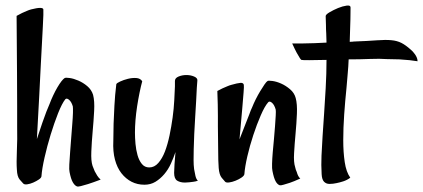

<svg xmlns="http://www.w3.org/2000/svg" viewBox="-20 -656 1529 694"><path d="M113.3 -153.3Q125 -188.5 133.3 -212.9Q141.6 -237.3 147.5 -252Q154.3 -269.5 159.2 -280.3Q165 -295.9 172.4 -311.5Q179.7 -327.1 187.5 -340.3Q195.3 -353.5 202.1 -362.3Q209 -371.1 213.9 -374Q217.8 -376 231.9 -374Q246.1 -372.1 263.2 -364.7Q280.3 -357.4 295.4 -344.7Q310.5 -332 316.4 -313.5Q322.3 -291 320.3 -254.9Q318.4 -218.8 314.9 -180.7Q311.5 -142.6 310.1 -108.4Q308.6 -74.2 314.5 -56.6Q318.4 -46.9 322.3 -37.1Q326.2 -29.3 331.5 -21Q336.9 -12.7 343.8 -6.8Q315.4 3.9 298.3 9.3Q281.2 14.6 272.5 16.6Q261.7 19.5 257.8 17.6Q250 14.6 243.2 2.9Q236.3 -8.8 231.4 -34.2Q229.5 -42 230.5 -61.5Q231.4 -81.1 233.4 -105.5Q235.4 -129.9 237.3 -156.7Q239.3 -183.6 241.2 -207Q243.2 -230.5 243.7 -248Q244.1 -265.6 243.2 -271.5Q238.3 -288.1 229.5 -295.4Q220.7 -302.7 215.8 -296.9Q204.1 -282.2 189.9 -246.6Q175.8 -210.9 163.1 -169.4Q150.4 -127.9 141.1 -86.9Q131.8 -45.9 129.9 -19.5Q129.9 -13.7 120.6 -7.3Q111.3 -1 100.1 3.9Q88.9 8.8 78.1 10.3Q67.4 11.7 63.5 6.8Q60.5 3.9 51.3 -6.8Q42 -17.6 41 -43Q39.1 -67.4 41 -109.9Q43 -152.3 42 -199.2V-271.5Q42 -315.4 41.5 -393.1Q41 -470.7 40 -598.6Q50.8 -604.5 59.6 -608.9Q68.4 -613.3 76.2 -616.2Q85 -620.1 92.8 -622.1Q134.8 -632.8 136.7 -622.1Q137.7 -612.3 134.8 -559.6Q133.8 -537.1 131.8 -502.9Q129.9 -468.8 127.4 -419.9Q125 -371.1 121.6 -305.2Q118.2 -239.3 113.3 -153.3Z M612.3 -363.3Q612.3 -374 625.5 -379.4Q638.7 -384.8 653.8 -384.8Q668.9 -384.8 681.6 -379.4Q694.3 -374 693.4 -365.2Q692.4 -358.4 691.4 -338.4Q690.4 -318.4 689 -291Q687.5 -263.7 685.5 -232.4Q683.6 -201.2 682.1 -171.4Q680.7 -141.6 680.2 -116.2Q679.7 -90.8 679.7 -77.1Q679.7 -59.6 681.6 -44.9Q683.6 -32.2 686.5 -20Q689.5 -7.8 695.3 -2.9Q687.5 0 679.2 1Q670.9 2 664.1 2.9Q656.2 3.9 648.4 3.9Q631.8 3.9 620.6 -2.9Q609.4 -9.8 609.4 -31.2Q609.4 -42 610.8 -62.5Q612.3 -83 614.3 -106.4Q607.4 -85.9 597.7 -64.5Q587.9 -43 573.7 -26.4Q559.6 -9.8 542 1Q524.4 11.7 502 11.7Q476.6 11.7 455.6 1Q434.6 -9.8 418.9 -29.8Q403.3 -49.8 395.5 -79.1Q387.7 -108.4 389.6 -146.5Q389.6 -175.8 390.6 -209Q391.6 -237.3 393.6 -274.4Q395.5 -311.5 400.4 -351.6Q401.4 -355.5 414.1 -361.3Q426.8 -367.2 442.4 -371.1Q458 -375 472.7 -374Q487.3 -373 494.1 -362.3Q489.3 -344.7 484.4 -320.8Q479.5 -296.9 475.6 -271.5Q471.7 -246.1 469.7 -221.7Q467.8 -197.3 467.8 -176.8Q467.8 -158.2 469.7 -136.2Q471.7 -114.3 477.1 -95.2Q482.4 -76.2 492.7 -63.5Q502.9 -50.8 519.5 -50.8Q538.1 -50.8 552.2 -66.9Q566.4 -83 576.2 -108.4Q585.9 -133.8 592.8 -166.5Q599.6 -199.2 604 -231.4Q608.4 -263.7 609.9 -293.5Q611.3 -323.2 612.3 -343.8V-363.3Z M863.3 -26.4Q862.3 -20.5 853 -14.2Q843.8 -7.8 831.5 -2.9Q819.3 2 808.6 3.4Q797.9 4.9 793.9 1Q790 -2.9 781.2 -13.7Q772.5 -24.4 770.5 -48.8Q768.6 -74.2 768.6 -112.8Q768.6 -151.4 767.6 -198.2V-237.3Q767.6 -254.9 767.1 -278.3Q766.6 -301.8 765.6 -327.1Q774.4 -332 783.7 -336.4Q793 -340.8 800.8 -343.8Q809.6 -347.7 817.4 -349.6Q837.9 -355.5 848.6 -356.4Q859.4 -357.4 861.3 -349.6Q862.3 -343.8 860.4 -321.3Q858.4 -301.8 855.5 -262.2Q852.5 -222.7 845.7 -152.3Q858.4 -183.6 866.7 -206.1Q875 -228.5 880.9 -242.2Q886.7 -258.8 891.6 -268.6Q896.5 -281.2 904.3 -296.9Q912.1 -312.5 920.4 -326.2Q928.7 -339.8 936 -350.6Q943.4 -361.3 947.3 -363.3Q950.2 -365.2 964.8 -363.3Q979.5 -361.3 996.1 -354Q1012.7 -346.7 1028.3 -333.5Q1043.9 -320.3 1048.8 -301.8Q1054.7 -280.3 1053.2 -245.1Q1051.8 -210 1048.3 -172.9Q1044.9 -135.7 1043 -102.5Q1041 -69.3 1046.9 -51.8Q1048.8 -42 1052.7 -34.2Q1054.7 -26.4 1058.1 -20Q1061.5 -13.7 1065.4 -10.7Q1042 0 1027.3 4.9Q1012.7 9.8 1004.9 11.7Q995.1 14.6 991.2 13.7Q982.4 10.7 976.1 -1Q969.7 -12.7 964.8 -38.1Q962.9 -45.9 963.4 -64Q963.9 -82 965.8 -105Q967.8 -127.9 970.2 -152.8Q972.7 -177.7 974.1 -199.7Q975.6 -221.7 976.6 -237.8Q977.5 -253.9 976.6 -259.8Q971.7 -277.3 962.9 -284.7Q954.1 -292 949.2 -286.1Q936.5 -271.5 922.4 -238.8Q908.2 -206.1 895.5 -167.5Q882.8 -128.9 874 -90.8Q865.2 -52.7 863.3 -26.4Z M1489.3 -434.6Q1478.5 -436.5 1460.4 -438.5Q1442.4 -440.4 1423.8 -441.4Q1402.3 -442.4 1377.9 -442.4Q1353.5 -444.3 1316.9 -442.9Q1280.3 -441.4 1240.2 -441.4Q1239.3 -416 1236.8 -389.6Q1234.4 -363.3 1232.4 -337.9Q1227.5 -291 1224.1 -242.2Q1220.7 -193.4 1220.7 -149.4Q1220.7 -105.5 1226.1 -69.8Q1231.4 -34.2 1246.1 -13.7Q1234.4 -4.9 1220.7 -0.5Q1207 3.9 1196.3 5.9Q1183.6 8.8 1170.9 8.8Q1159.2 8.8 1151.4 1Q1143.6 -6.8 1142.6 -26.4Q1140.6 -59.6 1142.1 -93.3Q1143.6 -127 1146 -164.1Q1148.4 -201.2 1151.4 -243.7Q1154.3 -286.1 1157.2 -336.9Q1160.2 -389.6 1160.2 -439.5Q1123 -438.5 1097.7 -438.5Q1072.3 -438.5 1069.3 -439.5Q1066.4 -441.4 1062.5 -448.2Q1058.6 -454.1 1052.2 -465.8Q1045.9 -477.5 1036.1 -499Q1054.7 -499 1076.7 -499Q1098.6 -499 1117.2 -500Q1138.7 -501 1160.2 -502Q1159.2 -517.6 1159.2 -535.2Q1158.2 -548.8 1158.2 -565.9Q1158.2 -583 1157.2 -597.7Q1157.2 -603.5 1171.4 -611.8Q1185.5 -620.1 1202.1 -627Q1218.8 -633.8 1232.9 -635.7Q1247.1 -637.7 1247.1 -628.9Q1247.1 -620.1 1246.6 -586.4Q1246.1 -552.7 1244.1 -504.9Q1253.9 -504.9 1258.8 -505.9Q1310.5 -507.8 1342.3 -510.3Q1374 -512.7 1394.5 -510.7Q1415 -508.8 1430.7 -501Q1446.3 -493.2 1465.8 -475.6Q1472.7 -469.7 1477.5 -462.9Q1482.4 -457 1485.8 -449.7Q1489.3 -442.4 1489.3 -434.6Z"/></svg>

Font: Rancho
Style: Regular
Weight: 400
Designer: Font Diner, Inc
Foundry: Font Diner, Inc
Version: Version 1.000